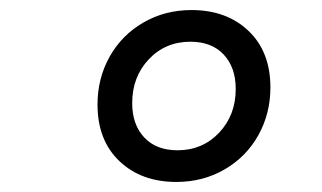

<svg xmlns="http://www.w3.org/2000/svg" viewBox="-20 -730 640 382"><path d="M174 -522Q174 -574 198 -617Q222 -660 265 -685Q308 -710 361 -710Q431 -710 474.5 -668.5Q518 -627 518 -556Q518 -504 494 -461Q470 -418 427 -393Q384 -368 331 -368Q261 -368 217.5 -409.5Q174 -451 174 -522ZM449 -553Q449 -596 425 -621.5Q401 -647 359 -647Q309 -647 276 -612Q243 -577 243 -525Q243 -482 267 -456.5Q291 -431 333 -431Q383 -431 416 -466Q449 -501 449 -553Z"/></svg>

Font: iA Writer Duo S
Style: Italic
Weight: 400
Italic angle: -9.5°
Designer: Mike Abbink, Paul van der Laan, Pieter van Rosmalen, Oliver Reichenstein
Foundry: Bold Monday and Information Architects Inc.
Version: Version 2.000